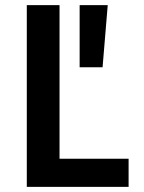

<svg xmlns="http://www.w3.org/2000/svg" viewBox="-20 -725 560 745"><path d="M84 0V-705H211V-109H479V0ZM289 -464V-705H398L378 -464Z"/></svg>

Font: Nunito Sans 7pt Condensed
Style: Bold
Weight: 700
Width: 3
Designer: Vernon Adams
Foundry: Vernon Adams
Version: Version 3.101;gftools[0.9.27]